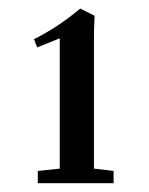

<svg xmlns="http://www.w3.org/2000/svg" viewBox="-20 -677 344 444"><path d="M67.4 -253.4V-281.7L118.2 -287.1V-588.4L65.9 -567.4L58.6 -586.4Q114.7 -614.3 165.5 -657.2L198.7 -640.6Q198.7 -635.3 198.2 -625Q197.8 -614.7 197.5 -606.9Q197.3 -599.1 197.3 -593.3V-287.1L242.7 -281.7V-253.4Z"/></svg>

Font: Elstob 6pt SemiBold
Style: Regular
Weight: 600
Designer: Peter S. Baker
Version: Version 1.015